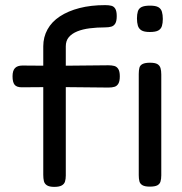

<svg xmlns="http://www.w3.org/2000/svg" viewBox="-20 -719 711 750"><path d="M192 11Q173 11 163.5 5Q154 -1 151.5 -11.5Q149 -22 149 -36V-538Q149 -574 165.5 -604Q182 -634 214 -655Q246 -676 290.5 -687.5Q335 -699 391 -699Q405 -699 415 -696.5Q425 -694 430.5 -684.5Q436 -675 436 -656Q436 -637 430.5 -627.5Q425 -618 415 -615Q405 -612 390 -612Q359 -612 331 -608.5Q303 -605 282 -596.5Q261 -588 249 -574Q237 -560 237 -538V-33Q237 -20 234 -10Q231 0 221 5.5Q211 11 192 11ZM68 -463 201 -462 403 -464Q416 -464 426 -461.5Q436 -459 442 -449.5Q448 -440 448 -421Q448 -402 442.5 -392.5Q437 -383 427.5 -380Q418 -377 404 -377L203 -379L65 -378Q45 -378 37 -388Q29 -398 29 -421Q29 -443 38.5 -453Q48 -463 68 -463ZM565 10Q546 10 536.5 4.5Q527 -1 524.5 -11Q522 -21 522 -35V-430Q522 -444 524.5 -454Q527 -464 537 -469Q547 -474 566 -474Q586 -474 595 -468.5Q604 -463 607 -453Q610 -443 610 -428V-34Q610 -20 607 -10Q604 0 594.5 5Q585 10 565 10ZM565 -594Q543 -594 532.5 -600.5Q522 -607 518.5 -619Q515 -631 515 -647Q515 -663 518.5 -674.5Q522 -686 533 -691.5Q544 -697 566 -697Q588 -697 598.5 -691Q609 -685 612.5 -673Q616 -661 616 -645Q616 -629 612.5 -617.5Q609 -606 598.5 -600Q588 -594 565 -594Z"/></svg>

Font: Fredoka SemiExpanded
Style: Regular
Weight: 400
Width: 6
Designer: Ben Nathan
Foundry: Milena B. Brandão, Ben Nathan
Version: Version 2.001